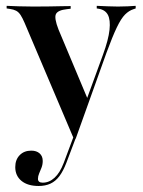

<svg xmlns="http://www.w3.org/2000/svg" viewBox="-20 -435 481 648"><path d="M229 33.1 62.9 -358.1Q55.6 -375 49.2 -384.7Q42.7 -394.4 34.3 -398.8Q25.8 -403.2 13.7 -404.8L2.4 -406.5V-415.3Q21 -414.5 44 -413.7Q66.9 -412.9 91.9 -412.9H91.1H96.8Q124.2 -412.9 147.2 -413.3Q170.2 -413.7 188.3 -414.1Q206.5 -414.5 218.5 -414.5V-405.6L205.6 -404Q175.8 -400.8 169 -387.9Q162.1 -375 177.4 -335.5L276.6 -99.2L269.4 -91.1L327.4 -250Q346 -300.8 349.6 -334.3Q353.2 -367.7 344 -385.1Q334.7 -402.4 312.1 -405.6L306.5 -406.5V-415.3Q326.6 -414.5 344.8 -413.7Q362.9 -412.9 378.2 -412.9Q396.8 -412.9 411.3 -413.7Q425.8 -414.5 437.9 -415.3V-406.5L430.6 -404Q415.3 -399.2 402 -385.9Q388.7 -372.6 374.2 -342.3Q359.7 -312.1 339.5 -257.3L235.5 33.1ZM110.5 192.7Q73.4 192.7 52.4 175.4Q31.5 158.1 31.5 129Q31.5 104 46.4 88.7Q61.3 73.4 85.5 73.4Q103.2 73.4 113.7 82.7Q124.2 91.9 124.2 108.1Q124.2 120.2 120.2 130.6Q116.1 141.1 112.1 150.4Q108.1 159.7 108.1 168.5Q108.1 181.5 124.2 181.5Q146 181.5 164.1 164.9Q182.3 148.4 195.2 114.5L232.3 15.3L240.3 18.5L204 114.5Q193.5 141.9 180.6 159.3Q167.7 176.6 150.4 184.7Q133.1 192.7 110.5 192.7Z"/></svg>

Font: Playfair 144pt SemiCondensed SemiBold
Style: Regular
Weight: 600
Width: 4
Designer: Claus Eggers Sørensen
Foundry: Claus Eggers Sørensen
Version: Version 2.203